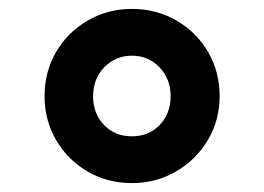

<svg xmlns="http://www.w3.org/2000/svg" viewBox="-20 -799 593 431"><path d="M80 -583Q80 -638 106 -682.5Q132 -727 177 -753Q222 -779 276 -779Q331 -779 376 -753Q421 -727 447 -682.5Q473 -638 473 -583Q473 -529 446.5 -484.5Q420 -440 375 -414Q330 -388 276 -388Q221 -388 176.5 -414Q132 -440 106 -484.5Q80 -529 80 -583ZM276 -493Q314 -493 338.5 -518.5Q363 -544 363 -583Q363 -622 338 -648Q313 -674 276 -674Q239 -674 214 -648Q189 -622 189 -583Q189 -544 213.5 -518.5Q238 -493 276 -493Z"/></svg>

Font: Application Semibold
Style: Regular
Weight: 600
Designer: Wei Huang
Foundry: Wei Huang
Version: Version 0.012